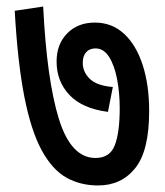

<svg xmlns="http://www.w3.org/2000/svg" viewBox="-20 -612 505 587"><path d="M436 -272Q436 -151 393.5 -98Q351 -45 280 -45Q226 -45 183 -69Q140 -93 107.5 -152.5Q75 -212 54.5 -316Q34 -420 25 -579L112 -592Q123 -368 160 -248.5Q197 -129 272 -129Q316 -129 331 -168Q346 -207 346 -281Q346 -328 338 -370Q330 -412 313.5 -438Q297 -464 272 -464Q254 -464 243.5 -452.5Q233 -441 233 -420Q233 -392 254.5 -371Q276 -350 325 -346L310 -270Q232 -280 192.5 -321.5Q153 -363 153 -424Q153 -477 185.5 -510Q218 -543 270 -543Q322 -543 359 -509Q396 -475 416 -414Q436 -353 436 -272Z"/></svg>

Font: Noto Sans Condensed Medium
Style: Regular
Weight: 500
Width: 3
Designer: Monotype Design Team
Foundry: Monotype Imaging Inc.
Version: Version 2.013; ttfautohint (v1.8.4.7-5d5b)